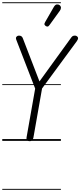

<svg xmlns="http://www.w3.org/2000/svg" viewBox="-25 -1246 710 1698"><path d="M235.5 2.5Q219.5 2.5 213.5 -6Q207.5 -14.5 209.5 -28.5L286 -462.5L122 -886.5Q118.5 -896 117.2 -899.8Q116 -903.5 116 -909Q116 -917.5 123.8 -924.2Q131.5 -931 142.5 -931Q157 -931 165.2 -924.5Q173.5 -918 177.5 -906L324 -526L606 -915.5Q613 -925 620.5 -928Q628 -931 638 -931Q645 -931 651.2 -927.8Q657.5 -924.5 661.5 -919.2Q665.5 -914 665.5 -907.5Q665.5 -898.5 654.5 -882L347 -463.5L270.5 -29Q268 -18 262 -7.8Q256 2.5 235.5 2.5ZM235.5 2.5Q219.5 2.5 213.5 -6Q207.5 -14.5 209.5 -28.5L286 -462.5L122 -886.5Q118.5 -896 117.2 -899.8Q116 -903.5 116 -909Q116 -917.5 123.8 -924.2Q131.5 -931 142.5 -931Q157 -931 165.2 -924.5Q173.5 -918 177.5 -906L324 -526L606 -915.5Q613 -925 620.5 -928Q628 -931 638 -931Q645 -931 651.2 -927.8Q657.5 -924.5 661.5 -919.2Q665.5 -914 665.5 -907.5Q665.5 -898.5 654.5 -882L347 -463.5L270.5 -29Q268 -18 262 -7.8Q256 2.5 235.5 2.5ZM381 -1015Q373 -1020 369 -1027.5Q365 -1035 374 -1050.5L451 -1184.5Q463.5 -1206 478.8 -1206.8Q494 -1207.5 503 -1200Q514.5 -1189.5 514 -1176.8Q513.5 -1164 505 -1152L412.5 -1024Q403.5 -1011.5 395.8 -1011.2Q388 -1011 381 -1015ZM-5 424.5H513.5V432.5H-5ZM-5 -16H513.5V0H-5ZM-5 -501.5H513.5V-493.5H-5ZM-5 -1226H513.5V-1218H-5Z"/></svg>

Font: Edu AU VIC WA NT Guides
Style: Regular
Weight: 400
Designer: Tina and Corey Anderson, Eben Sorkin, Mirko Velimirovic
Foundry: Google for Education
Version: Version 1.001